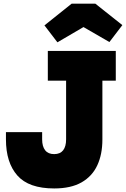

<svg xmlns="http://www.w3.org/2000/svg" viewBox="-20 -1052 710 1082"><path d="M285.5 10Q142 10 77.8 -63Q13.5 -136 13.5 -266.5V-307.5H217.5V-266.5Q217.5 -227 234.5 -205.2Q251.5 -183.5 285 -183.5Q319 -183.5 335.8 -205Q352.5 -226.5 352.5 -266.5V-597.5H249.5V-765H632.5V-597.5H557V-265.5Q557 -182 528.2 -120.2Q499.5 -58.5 439.5 -24.2Q379.5 10 285.5 10ZM517 -1031.5 669.5 -910.5 596.5 -815 450.5 -899.5 303.5 -813.5 230.5 -909 384 -1031.5Z"/></svg>

Font: Hepta Slab ExtraLight ExtraBold
Style: Regular
Weight: 800
Version: Version 1.102